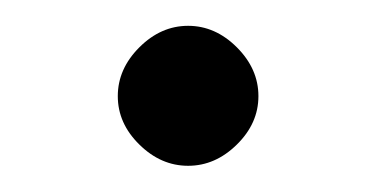

<svg xmlns="http://www.w3.org/2000/svg" viewBox="-20 -327 290 148"><path d="M162.6 -215.6Q146 -199.2 125 -199.2Q104 -199.2 87.4 -215.6Q70.8 -231.9 70.8 -252.9Q70.8 -273.9 87.4 -290.5Q104 -307.1 125 -307.1Q146 -307.1 162.6 -290.5Q179.2 -273.9 179.2 -252.9Q179.2 -231.9 162.6 -215.6Z"/></svg>

Font: Linux Libertine
Style: Regular
Weight: 400
Designer: Philipp H. Poll
Foundry: Philipp H. Poll
Version: Version 5.3.0 ; ttfautohint (v0.9)